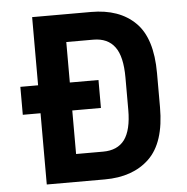

<svg xmlns="http://www.w3.org/2000/svg" viewBox="-50 -740 770 789"><g transform="rotate(-5 334.5 -345.0)"><path d="M536.1 -626Q602.5 -561.5 602.5 -416V-275.4Q602.5 -129.9 534.2 -64.5Q466.8 0 350.6 0H111.3V-293.9H38.1V-409.2H111.3V-690.4H354.5Q470.7 -690.4 536.1 -626ZM471.7 -409.2Q471.7 -497.1 442.4 -536.1Q413.1 -576.2 353.5 -576.2H242.2V-409.2H360.4V-293.9H242.2V-114.3H353.5Q413.1 -114.3 442.4 -153.3Q471.7 -193.4 471.7 -276.4Z"/></g></svg>

Font: Dinish
Style: Bold
Weight: 700
Designer: Bert Driehuis
Foundry: Playbeing
Version: Version 3.006; git-39231f3c-release